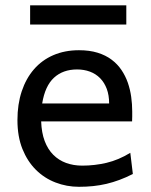

<svg xmlns="http://www.w3.org/2000/svg" viewBox="-20 -699 575 731"><path d="M136.7 -236.8Q138.2 -193.8 150.1 -162.1Q162.1 -130.4 182.9 -109.6Q203.6 -88.9 231.7 -78.6Q259.8 -68.4 293 -68.4Q340.3 -68.4 385.7 -79.1Q431.2 -89.8 476.1 -117.2L485.8 -36.6Q460 -23.4 435.1 -14.2Q410.2 -4.9 385.3 1Q360.4 6.8 334.7 9.5Q309.1 12.2 280.8 12.2Q233.9 12.2 191.4 -4.2Q148.9 -20.5 116.7 -52.5Q84.5 -84.5 65.4 -131.8Q46.4 -179.2 46.4 -241.7Q46.4 -302.2 62.7 -351.3Q79.1 -400.4 109.4 -435.3Q139.6 -470.2 183.1 -489Q226.6 -507.8 280.8 -507.8Q320.8 -507.8 351.6 -498.3Q382.3 -488.8 404.8 -471.9Q427.2 -455.1 442.4 -432.6Q457.5 -410.2 466.6 -384.3Q475.6 -358.4 479.5 -330.3Q483.4 -302.2 483.4 -274.9V-255.9Q483.4 -243.7 482.9 -236.8ZM273.4 -434.6Q219.7 -434.6 185.5 -403.1Q151.4 -371.6 140.6 -305.2H395.5Q395.5 -336.4 386.5 -360.6Q377.4 -384.8 361.1 -401.4Q344.7 -418 322.3 -426.3Q299.8 -434.6 273.4 -434.6ZM94.7 -678.7H460.9V-605.5H94.7Z"/></svg>

Font: Andika Phon
Style: Regular
Weight: 400
Designer: Victor Gaultney, Annie Olsen, Julie Remington, Don Collingsworth, Eric Hays, Becca Hirsbrunner
Foundry: SIL International
Version: Version 5.000